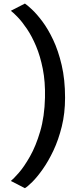

<svg xmlns="http://www.w3.org/2000/svg" viewBox="-20 -880 436 1052"><path d="M116.5 -860.5Q129 -852.5 155 -828.2Q181 -804 212 -762.8Q243 -721.5 271.2 -662Q299.5 -602.5 318 -523.2Q336.5 -444 336.5 -344.5Q336.5 -259.5 318.5 -186.8Q300.5 -114 272.8 -55.2Q245 3.5 214.2 47Q183.5 90.5 157 116.8Q130.5 143 116.5 151L39.5 111.5Q53 101 82.5 67.5Q112 34 144.2 -22.8Q176.5 -79.5 200.2 -160Q224 -240.5 226.5 -345.5Q228.5 -432 214.5 -502.5Q200.5 -573 177.5 -627.5Q154.5 -682 128 -721.2Q101.5 -760.5 77.8 -785.2Q54 -810 39.5 -821Z"/></svg>

Font: Koeln Type Sans
Style: Regular
Weight: 400
Designer: Eben Sorkin
Foundry: Eben Sorkin
Version: Version 2.001